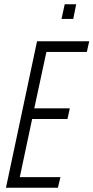

<svg xmlns="http://www.w3.org/2000/svg" viewBox="-20 -882 439 902"><path d="M8 0 154 -688H399L388 -638H198L141 -373H308L297 -323H131L73 -50H264L252 0ZM269 -793 284 -862H338L324 -793Z"/></svg>

Font: Saira ExtraCondensed Light
Style: Italic
Weight: 300
Width: 2
Italic angle: -12°
Designer: Hector Gatti with collaboration of the Omnibus-Type team
Foundry: Omnibus-Type
Version: Version 1.101